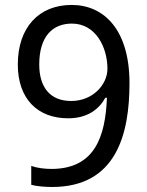

<svg xmlns="http://www.w3.org/2000/svg" viewBox="-20 -744 591 774"><path d="M502 -409.2C502 -623 399.9 -724.1 269 -724.1C136.2 -724.1 51.8 -632.8 51.8 -483.9C51.8 -345.7 131.3 -267.1 254.9 -267.1C332 -267.1 378.9 -303.2 404.8 -350.1H411.1C404.8 -194.8 363.3 -63 187 -63C159.2 -63 128.9 -66.9 106 -75.2V1C127.9 7.3 165 9.8 189.9 9.8C449.7 9.8 502 -204.1 502 -409.2ZM270 -648.9C365.2 -648.9 413.1 -554.2 413.1 -466.8C413.1 -403.8 355 -336.9 267.1 -336.9C181.2 -336.9 138.2 -393.1 138.2 -483.9C138.2 -597.2 191.9 -648.9 270 -648.9Z"/></svg>

Font: Noto Reveo Sans
Style: Regular
Weight: 400
Designer: Monotype Design team
Foundry: Monotype Imaging Inc.
Version: Version 1.04